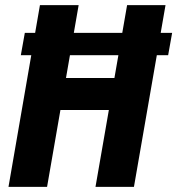

<svg xmlns="http://www.w3.org/2000/svg" viewBox="-20 -731 693 751"><path d="M653.3 -602.5 637.7 -515.1H61.5L77.1 -602.5ZM472.7 -425.8 451.2 -300.8H169.4L191.4 -425.8ZM287.6 -710.9 164.1 0H13.2L136.2 -710.9ZM627.4 -710.9 503.9 0H353.5L477.1 -710.9Z"/></svg>

Font: Roboto Condensed ExtraBold
Style: Italic
Weight: 800
Italic angle: -12°
Designer: Christian Robertson
Foundry: Google
Version: Version 3.008; 2023